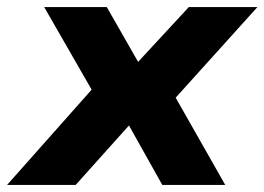

<svg xmlns="http://www.w3.org/2000/svg" viewBox="-58 -523 748 543"><path d="M-38 0 231 -303 237 -207 67 -503H244L336 -342H327L476 -503H670L403 -207L408 -301L579 0H401L304 -173L312 -174L156 0Z"/></svg>

Font: Nunito Sans 7pt SemiExpanded ExtraBold
Style: Italic
Weight: 800
Width: 6
Italic angle: -9°
Designer: Vernon Adams
Foundry: Vernon Adams
Version: Version 3.101;gftools[0.9.27]